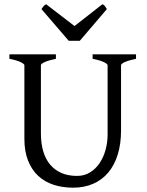

<svg xmlns="http://www.w3.org/2000/svg" viewBox="-20 -872 694 907"><path d="M622.6 -594.2Q589.4 -587.4 570.6 -579.1Q551.8 -570.8 551.8 -564V-255.9Q551.8 -191.9 536.1 -141.6Q520.5 -91.3 491.2 -56.6Q461.9 -22 419.9 -3.7Q377.9 14.6 325.2 14.6Q274.9 14.6 232.7 0.7Q190.4 -13.2 159.9 -41.7Q129.4 -70.3 112.3 -113.8Q95.2 -157.2 95.2 -216.8V-564Q95.2 -569.8 77.4 -578.6Q59.6 -587.4 24.4 -594.2V-615.2H244.1V-594.2Q210.9 -587.4 192.1 -579.1Q173.3 -570.8 173.3 -564V-241.2Q173.3 -194.3 184.3 -157.2Q195.3 -120.1 217 -94.2Q238.8 -68.4 270.5 -54.7Q302.2 -41 344.2 -41Q378.9 -41 405.8 -57.9Q432.6 -74.7 450.9 -102.1Q469.2 -129.4 478.8 -164.6Q488.3 -199.7 488.3 -235.8V-564Q488.3 -569.8 470.5 -578.6Q452.6 -587.4 417.5 -594.2V-615.2H622.6V-594.2ZM356.9 -679.2H304.7L175.8 -829.1Q179.2 -834 181.6 -837.4Q184.1 -840.8 186.3 -843.3Q188.5 -845.7 191.2 -847.7Q193.8 -849.6 197.8 -852.1L332 -749L463.9 -852.1Q472.2 -847.7 475.6 -843.3Q479 -838.9 484.9 -829.1Z"/></svg>

Font: Gentium
Style: Regular
Weight: 400
Designer: J. Victor Gaultney
Version: Version 1.03; 2011; OFL 1.1 release